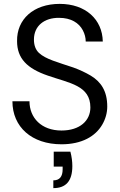

<svg xmlns="http://www.w3.org/2000/svg" viewBox="-20 -732 618 990"><path d="M297 12C402 12 472 -29 507 -89C524 -118 533 -150 533 -183C533 -262 501 -310 448 -342C421 -358 391 -372 358 -384C278 -411 215 -427 181 -459C164 -475 155 -498 155 -528C155 -599 209 -641 285 -640C346 -640 387 -614 407 -576C417 -557 422 -537 422 -518H510C508 -632 421 -712 288 -712C152 -712 66 -632 68 -520C68 -431 119 -379 227 -342C339 -303 446 -291 446 -178C446 -110 392 -59 297 -59C193 -59 132 -125 132 -210H44C44 -77 144 12 297 12ZM255 238C318 238 353 204 353 124C353 102 350 77 343 50H257V127H303V141C303 179 287 198 255 198Z"/></svg>

Font: Rootstock Sans Body
Style: Regular
Weight: 400
Designer: Colophon Foundry, Jonny Pinhorn
Foundry: Colophon Foundry
Version: Version 1.200;FEAKit 1.0